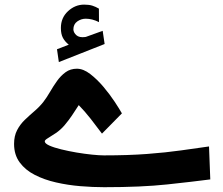

<svg xmlns="http://www.w3.org/2000/svg" viewBox="-20 -799 952 819"><path d="M273.4 -608.4Q256.8 -621.6 248.3 -637.7Q239.7 -653.8 239.7 -679.7Q239.7 -723.1 270 -751.2Q300.3 -779.3 338.9 -779.3Q359.9 -779.3 373.8 -774.9Q387.7 -770.5 401.9 -762.2L402.3 -704.6Q373.5 -719.2 345.7 -719.2Q326.2 -719.2 309.6 -707.5Q293 -695.8 293 -673.3Q293.5 -660.2 305.7 -648.9Q317.9 -637.7 343.8 -641.1Q343.8 -641.1 347.7 -642.1L418 -667.5L426.3 -611.3L231 -534.2L223.1 -588.9ZM423.3 -136.2Q527.3 -136.2 607.9 -142.3Q688.5 -148.4 752.7 -157.5Q816.9 -166.5 871.6 -174.3L877 -33.7Q801.8 -23.9 692.4 -12.2Q583 -0.5 424.3 -0.5Q376 -0.5 322.8 -4.9Q269.5 -9.3 219.2 -20.8Q168.9 -32.2 128.4 -53Q87.9 -73.7 64 -106.2Q40 -138.7 40 -185.1Q40 -219.2 53 -243.9Q65.9 -268.6 85.9 -287.8Q106 -307.1 127.2 -325.2Q148.4 -343.3 165 -364.3Q179.2 -382.8 193.1 -406.7Q207 -430.7 223.1 -453.4Q239.3 -476.1 259.8 -491Q280.3 -505.9 308.1 -505.9Q335.4 -505.9 364.7 -483.4Q394 -460.9 421.4 -428.5Q448.7 -396 469.5 -364.5Q490.2 -333 500 -315.4L415 -229Q392.6 -259.3 367.2 -291.7Q341.8 -324.2 315.9 -350.6Q299.3 -325.2 287.1 -306.6Q274.9 -288.1 254.9 -264.2Q237.8 -244.6 218.3 -231.4Q198.7 -218.3 184.8 -210Q170.9 -201.7 170.9 -196.3Q170.9 -187 190.4 -178.2Q210 -169.4 241 -161.9Q272 -154.3 306.6 -148.4Q341.3 -142.6 372.6 -139.4Q403.8 -136.2 423.3 -136.2Z"/></svg>

Font: Vazirmatn FD ExtraBold
Style: Regular
Weight: 800
Designer: Saber Rastikerdar
Foundry: Saber Rastikerdar
Version: Version 33.003